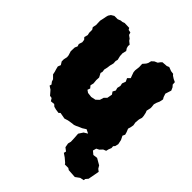

<svg xmlns="http://www.w3.org/2000/svg" viewBox="-200 -636 943 943"><g transform="rotate(45 272.0 -164.0)"><path d="M200 25 179 22 164 18 154 9 133 11 124 -3 111 -5 99 -19 91 -28 74 -39 77 -49 68 -61 64 -73 47 -90 44 -105 40 -118 36 -134 42 -149 32 -165V-180L36 -198L35 -209L28 -232L29 -259L35 -272L31 -285L37 -303L35 -318L26 -328L31 -347L28 -360V-381L21 -392L25 -411L24 -440L28 -458L31 -474L34 -485L42 -497L57 -506H80L95 -512L106 -513L117 -517L150 -516L155 -507L170 -504L174 -491L189 -480L195 -471L210 -459L209 -449L212 -437L220 -425L215 -405L216 -386L221 -365L218 -354L219 -338L214 -318L212 -302L208 -285L210 -270L207 -260L218 -239L217 -220L219 -199L215 -182L225 -170L220 -156L233 -147L258 -144L282 -149L297 -163L299 -167L304 -184L317 -197L322 -224L313 -237L321 -252L317 -266L321 -284L318 -298L325 -317L317 -334L330 -347L325 -360L319 -377L318 -389L321 -414L320 -436L333 -451L338 -460L342 -476L354 -487L370 -494L378 -505L385 -512L413 -514L425 -519L446 -511L462 -509L468 -502L482 -493L497 -486L498 -470L507 -460L514 -444L504 -413L510 -395L516 -385L512 -366L505 -350L501 -336L503 -319V-311L498 -289L502 -279L506 -261L507 -248L502 -232L500 -209L503 -192L500 -175L496 -162L503 -145L507 -131L501 -118L511 -98L516 -74L512 -57L505 -49L506 -37L500 -22L497 -9L482 -3L469 11L455 18L445 20L410 16L407 12L386 6L378 -4L354 -16L335 -4L323 1L306 9L295 13L284 14L259 18L240 24L207 18ZM434 188 425 182H401L397 176L376 158L357 145L360 133L343 120L339 98L343 82L342 57L340 29L355 6L373 -5L399 -19L417 -25L447 -15H454L457 -6L464 -2L456 14L450 36L467 50L490 47L523 66L532 81L544 90L539 117L533 149L522 162L521 171L501 175L479 191Z"/></g></svg>

Font: Winky Rough ExtraBold
Style: Regular
Weight: 800
Designer: Simon Atzbach
Foundry: typofactur
Version: Version 1.206; ttfautohint (v1.8.4.7-5d5b)